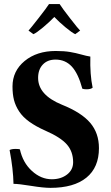

<svg xmlns="http://www.w3.org/2000/svg" viewBox="-20 -907 544 937"><path d="M45.9 -9.8Q44.4 -82 26.9 -174.8Q36.1 -180.2 56.2 -180.2Q71.3 -180.2 77.1 -178.2Q91.3 -113.3 135.7 -72.8Q180.2 -32.2 232.9 -32.2Q277.3 -32.2 307.1 -55.2Q336.9 -78.1 336.9 -115.2Q336.9 -167 306.4 -201.9Q275.9 -236.8 202.1 -269Q154.8 -290 123 -313Q91.3 -335.9 73.5 -363Q55.7 -390.1 48.3 -418.7Q41 -447.3 41 -484.9Q41 -560.5 100.3 -609.4Q159.7 -658.2 252 -658.2Q293 -658.2 321.8 -653.3Q350.6 -648.4 376.2 -641.1Q401.9 -633.8 420.9 -630.9Q418.5 -543 432.1 -479Q422.9 -471.2 401.9 -471.2Q390.6 -471.2 381.8 -474.1Q361.8 -548.3 330.3 -582.3Q298.8 -616.2 251 -616.2Q211.9 -616.2 189 -592Q166 -567.9 166 -526.9Q166 -443.4 282.2 -396Q377.4 -357.9 420.2 -307.6Q462.9 -257.3 462.9 -184.1Q462.9 -89.8 401.6 -40Q340.3 9.8 226.1 9.8Q191.4 9.8 131.3 0Q71.3 -9.8 45.9 -9.8ZM119.1 -757.8Q126 -764.6 167.5 -817.6Q209 -870.6 219.2 -887.2H271Q282.7 -868.2 322.8 -816.7Q362.8 -765.1 371.1 -757.8L347.2 -740.2Q331.1 -747.6 299.6 -773.7Q268.1 -799.8 245.1 -824.2Q221.7 -799.8 190.2 -773.4Q158.7 -747.1 143.1 -740.2Z"/></svg>

Font: Common Serif
Style: Bold
Weight: 700
Designer: Philipp H. Poll, Khaled Hosny
Foundry: Stefan Peev, Context Ltd.
Version: Version 1.026